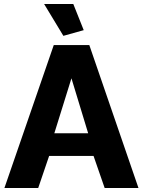

<svg xmlns="http://www.w3.org/2000/svg" viewBox="-20 -934 710 954"><path d="M199.2 -914.1H344.2L396 -784.2L294.9 -755.9ZM247.1 -710H423.8L668 0H500L444.8 -159.2H224.1L169.9 0H2ZM418 -272 335 -544.9 250 -272Z"/></svg>

Font: Raleway-v4020 ExtraBold
Style: Regular
Weight: 800
Designer: Matt McInerney, Pablo Impallari, Rodrigo Fuenzalida
Foundry: Matt McInerney, Pablo Impallari, Rodrigo Fuenzalida
Version: Version 4.020;PS 004.020;hotconv 1.0.88;makeotf.lib2.5.64775